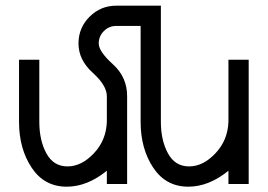

<svg xmlns="http://www.w3.org/2000/svg" viewBox="-20 -665 968 694"><path d="M660.6 9.8Q579.6 9.8 533.9 -58.8Q488.3 -127.4 488.3 -224.6V-571.3H400.4Q374 -571.3 355.5 -552.7Q336.9 -534.2 336.9 -507.8Q336.9 -479 388.2 -432.6Q439.5 -386.2 439.5 -317.4V0H366.2V-47.9Q295.4 9.8 221.2 9.8Q140.1 9.8 94.5 -58.8Q48.8 -127.4 48.8 -224.6V-449.2H122.1V-224.6Q122.1 -157.7 147.7 -110.6Q173.3 -63.5 224.1 -63.5Q274.4 -63.5 319.1 -110.6Q363.8 -157.7 366.2 -224.6V-317.4Q366.2 -356 314.9 -402.3Q263.7 -448.7 263.7 -507.8Q263.7 -564.5 303.7 -604.5Q343.8 -644.5 400.4 -644.5H561.5V-224.6Q561.5 -157.7 587.2 -110.6Q612.8 -63.5 663.6 -63.5Q713.9 -63.5 758.5 -110.6Q803.2 -157.7 805.7 -224.6V-449.2H878.9V0H805.7V-47.9Q734.9 9.8 660.6 9.8Z"/></svg>

Font: Catrinity
Style: Regular
Weight: 400
Designer: Alexander Lange
Foundry: High-Logic / Made with FontCreator
Version: Version 2.090;May 20, 2024;FontCreator 15.0.0.2974 64-bit